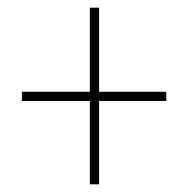

<svg xmlns="http://www.w3.org/2000/svg" viewBox="-20 -603 490 500"><path d="M238 -364V-583H214V-364H37V-340H214V-123H238V-340H413V-364Z"/></svg>

Font: Noto Sans Lao UI Cond Thin
Style: Regular
Weight: 100
Width: 3
Designer: Monotype Design Team
Foundry: Monotype Imaging Inc.
Version: Version 2.000